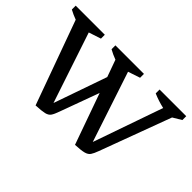

<svg xmlns="http://www.w3.org/2000/svg" viewBox="-99 -712 947 947"><g transform="rotate(45 374.5 -239.0)"><path d="M197 5 38 -434Q13 -443 -11 -456V-483H192V-456L128 -435L251 -66L348 -344L316 -433Q289 -443 266 -456V-483H465V-456L402 -435L524 -67L651 -431Q611 -440 574 -456V-483H760V-456L715 -429L577 -57Q568 -32 559.5 -19.5Q551 -7 532 -2Q513 3 472 5L377 -262L302 -57Q293 -31 284.5 -18.5Q276 -6 257 -1.5Q238 3 197 5Z"/></g></svg>

Font: Piazzolla
Style: Regular
Weight: 400
Designer: Juan Pablo del Peral
Foundry: Huerta Tipografica
Version: Version 1.330